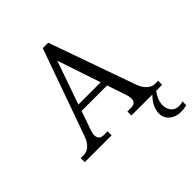

<svg xmlns="http://www.w3.org/2000/svg" viewBox="-241 -856 1219 1219"><g transform="rotate(-45 368.5 -246.5)"><path d="M600.1 -116.2Q613.8 -78.6 637.2 -57.4Q660.6 -36.1 689.9 -36.1H715.8V0H663.1Q632.8 36.1 627 76.7Q621.1 117.2 640.9 144.5Q660.6 171.9 699.2 171.9Q712.9 171.9 732.9 166L731.9 200.2Q706.5 207 682.1 207Q639.6 207 611.6 188Q583.5 168.9 575.2 139.4Q566.9 109.9 579.8 72.3Q592.8 34.7 627.9 0H439.9V-36.1H474.1Q504.4 -36.1 513.2 -57.1Q522 -78.1 508.8 -116.2L465.8 -244.1H236.8L191.9 -116.2Q178.7 -79.1 188 -57.6Q197.3 -36.1 227.1 -36.1H262.2V0H21V-36.1H45.9Q76.2 -36.1 99.4 -56.9Q122.6 -77.6 136.2 -116.2L344.2 -700.2H393.1ZM251 -287.1H451.2L353 -579.1Z"/></g></svg>

Font: LT Superior Serif
Style: Regular
Weight: 400
Designer: Daniel Lyons
Foundry: LyonsType
Version: Version 2.120;FEAKit 1.0